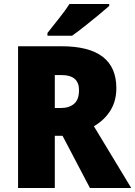

<svg xmlns="http://www.w3.org/2000/svg" viewBox="-20 -947 681 967"><path d="M290 -714Q566 -714 566 -503Q566 -439 536.5 -391Q507 -343 453 -311L641 0H433L295 -263H256V0H71V-714ZM287 -569H256V-403H286Q328 -403 353 -424Q378 -445 378 -494Q378 -530 356.5 -549.5Q335 -569 287 -569ZM530 -917Q510 -899 476 -871Q442 -843 406 -814.5Q370 -786 343 -767H219V-781Q244 -813 276.5 -853.5Q309 -894 330 -927H530Z"/></svg>

Font: Noto Sans Bengali SemiCondensed Black
Style: Regular
Weight: 900
Width: 4
Designer: Joana Ranito - Universal Thirst; Jelle Bosma - Monotype Design Team
Foundry: Universal Thirst ehf.
Version: Version 3.000; ttfautohint (v1.8.4.7-5d5b)